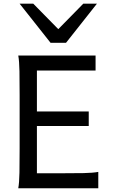

<svg xmlns="http://www.w3.org/2000/svg" viewBox="-20 -1011 606 1031"><path d="M456.5 -412.6V-334.5H178.2V-80.6H307.1Q379.9 -80.6 429.2 -81.5Q478.5 -82.5 507.8 -87.9V0H78.1Q83.5 -29.3 84.5 -84.7Q85.4 -140.1 85.4 -212.4V-500.5Q85.4 -572.8 84.5 -628.2Q83.5 -683.6 78.1 -712.9H493.2V-632.3H178.2V-412.6ZM158.7 -991.2 293 -854.5 427.2 -991.2H500.5L334.5 -781.2H251.5L85.4 -991.2Z"/></svg>

Font: Andika Am
Style: Regular
Weight: 400
Designer: Victor Gaultney, Annie Olsen, Julie Remington, Don Collingsworth, Eric Hays, Becca Hirsbrunner
Foundry: SIL International
Version: Version 5.000